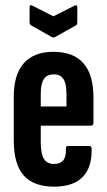

<svg xmlns="http://www.w3.org/2000/svg" viewBox="-20 -691 399 717"><path d="M181.9 6Q105.5 6 68.4 -36Q31.4 -78 31.4 -166.4V-329.1Q31.4 -413.7 69.4 -455.6Q107.5 -497.5 179 -497.5Q253.9 -497.5 291.4 -455Q329 -412.6 329 -326.4V-232.5Q329 -221.8 319.3 -221.8H132.2V-161.2Q132.2 -117.2 143.8 -98Q155.4 -78.8 181.9 -78.8Q205.6 -78.8 216.5 -92.6Q227.4 -106.4 226.2 -135.1Q224.9 -145.9 234.1 -145.9H312.9Q322.2 -145.9 322.2 -135.9Q323.8 -65.5 288.5 -29.8Q253.1 6 181.9 6ZM132.2 -293.3H228.2V-340.6Q228.2 -378.8 216.8 -396Q205.4 -413.3 180.2 -413.3Q155.6 -413.3 143.9 -395.7Q132.2 -378.2 132.2 -340.6ZM173.4 -552.7 95.6 -596.6Q90.5 -599.7 90.5 -608.5V-665.1Q90.5 -674.6 100.8 -669.9L179.6 -630.1L258.4 -669.9Q268.7 -674 268.7 -665.1V-608.5Q268.7 -599.7 264.1 -596.6L185.7 -552.7Q179.6 -549.5 173.4 -552.7Z"/></svg>

Font: Sofia Sans Extra Condensed
Style: Regular
Weight: 400
Designer: Botio Nikoltchev, Ani Petrova
Foundry: lettersoup
Version: Version 4.101